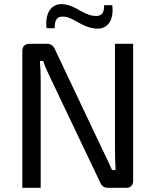

<svg xmlns="http://www.w3.org/2000/svg" viewBox="-20 -900 745 920"><path d="M242 -765C242 -806 253 -824 290 -820C339 -813 373 -768 440 -763C493 -759 527 -799 518 -875H479C479 -837 468 -820 430 -824C373 -831 343 -875 281 -880C232 -884 194 -845 203 -765ZM618 -690H531V-190C531 -155 532 -121 534 -85H517C502 -119 484 -157 470 -185L244 -662C236 -681 225 -690 205 -690H122C99 -690 87 -678 87 -655V0H175V-517C175 -547 174 -578 171 -608H187C195 -580 214 -543 226 -517L459 -28C467 -9 478 0 498 0H584C606 0 618 -12 618 -35Z"/></svg>

Font: SnT
Style: Regular
Weight: 400
Designer: Natanael Gama
Version: Version 1.001;PS 001.001;hotconv 1.0.70;makeotf.lib2.5.58329